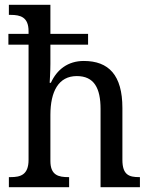

<svg xmlns="http://www.w3.org/2000/svg" viewBox="-20 -780 629 800"><path d="M17 0H268V-42H265C225 -42 190 -49 190 -109V-301C190 -399 224 -463 300 -463C372 -463 399 -413 399 -326V0H563V-42H560C518 -42 490 -51 490 -114V-330C490 -467 433 -526 329 -526C263 -526 217 -490 192 -435H187C187 -438 190 -481 190 -514V-594H347V-639H190V-760H17V-718H24C65 -718 99 -709 99 -650V-639H15V-594H99V-114C99 -51 65 -42 24 -42H17Z"/></svg>

Font: Noto Serif Armenian SemiCondensed
Style: Regular
Weight: 400
Width: 4
Designer: Monotype Design Team
Foundry: Monotype Imaging Inc.
Version: Version 2.008